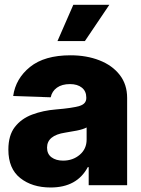

<svg xmlns="http://www.w3.org/2000/svg" viewBox="-20 -788 602 817"><path d="M195.3 9.8Q116.7 9.8 66.2 -30.3Q15.6 -70.3 15.6 -151.4Q15.6 -211.9 43.2 -247.6Q70.8 -283.2 116.9 -300.5Q163.1 -317.9 218.3 -322.3Q288.1 -328.1 317.6 -336.9Q347.2 -345.7 347.2 -370.6V-373Q347.2 -399.9 328.4 -415Q309.6 -430.2 277.8 -430.2Q243.7 -430.2 222.4 -415Q201.2 -399.9 195.8 -374L36.1 -379.4Q46.4 -453.6 107.9 -503.2Q169.4 -552.7 279.8 -552.7Q348.6 -552.7 403.3 -531.2Q458 -509.8 489.5 -469.2Q521 -428.7 521 -371.1V0H357.4V-76.7H353.5Q307.6 9.8 195.3 9.8ZM248.5 -104.5Q290 -104.5 319.3 -129.4Q348.6 -154.3 348.6 -194.3V-245.6Q334 -237.8 307.4 -232.4Q280.8 -227.1 257.3 -223.6Q180.2 -211.9 180.2 -159.7Q180.2 -132.8 199.2 -118.7Q218.3 -104.5 248.5 -104.5ZM224.6 -613.3 292 -767.6H445.3L341.3 -613.3Z"/></svg>

Font: Inter Tight ExtraBold
Style: Regular
Weight: 800
Designer: Rasmus Andersson
Foundry: rsms
Version: Version 3.004; ttfautohint (v1.8.4.7-5d5b)